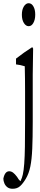

<svg xmlns="http://www.w3.org/2000/svg" viewBox="-20 -880 251 1200"><path d="M188 -735.8Q176.8 -716.3 159.2 -716.3Q141.6 -716.3 129.2 -736.3Q116.7 -756.3 116.7 -788.1Q116.7 -819.8 129.2 -839.8Q141.6 -859.9 159.2 -859.9Q176.8 -859.9 188.5 -840.3Q200.2 -820.8 200.2 -788.6Q200.2 -756.3 188 -735.8ZM86.4 225.1Q96.7 243.7 106.9 252Q108.9 253.4 110.8 245.6Q117.2 233.9 122.6 210.9Q133.8 162.6 135.7 36.1Q136.7 -28.8 136.7 -120.1Q136.7 -213.4 136.7 -308.6Q136.7 -389.6 134.8 -465.8Q107.4 -474.6 80.1 -477.5Q80.1 -499.5 80.1 -513.7Q130.4 -553.2 180.2 -584.5Q183.6 -585.4 187 -576.2Q186 -498 184.6 -412.6Q184.6 -265.1 184.6 -117.7Q184.6 -18.6 181.6 49.3Q178.7 116.2 169.7 160.4Q160.6 204.6 141.6 236.8Q123.5 267.1 105.5 283.4Q87.4 299.8 58.6 299.8Q38.6 299.8 25.9 290Q13.2 280.3 7.1 265.1Q1 250 1 236.3Q10.3 190.4 37.6 190.4Q50.3 190.4 61.8 199Q73.2 207.5 86.4 225.1Z"/></svg>

Font: Scarab Serif
Style: Condensed-Light
Weight: 300
Designer: John Roberts
Foundry: Scarab
Version: 1.0